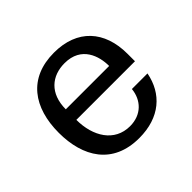

<svg xmlns="http://www.w3.org/2000/svg" viewBox="-130 -667 836 836"><g transform="rotate(-45 288.0 -249.0)"><path d="M60 -250C60 -102 129 14 292 14C419 14 496 -55 516 -160H420C414 -98 371 -51 300 -51C205 -51 154 -134 154 -236H515V-282C515 -423 435 -512 292 -512C135 -512 60 -405 60 -250ZM154 -301C154 -399 214 -447 292 -447C396 -447 421 -361 421 -301Z"/></g></svg>

Font: Perun
Style: Regular
Weight: 400
Foundry: Copyright (c) Stefan Peev, Context Ltd, 2016
Version: Version 1.089